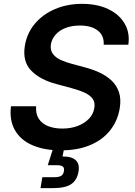

<svg xmlns="http://www.w3.org/2000/svg" viewBox="-20 -757 690 981"><path d="M290.5 11.2Q206.5 11.2 146 -14.9Q85.4 -41 56.4 -91.6Q27.3 -142.1 36.1 -213.9H164.6Q161.6 -175.8 178 -150.4Q194.3 -125 225.8 -112.5Q257.3 -100.1 298.3 -100.1Q341.8 -100.1 376.7 -113.3Q411.6 -126.5 434.3 -150.1Q457 -173.8 461.9 -205.1Q466.8 -233.4 453.6 -252Q440.4 -270.5 413.1 -283.2Q385.7 -295.9 347.2 -306.2L268.1 -327.6Q184.6 -349.6 139.4 -396.2Q94.2 -442.9 106.9 -522.5Q117.2 -586.9 157.7 -635.3Q198.2 -683.6 260.5 -710.4Q322.8 -737.3 399.4 -737.3Q476.6 -737.3 532.7 -710.7Q588.9 -684.1 616.7 -636.7Q644.5 -589.4 635.7 -528.3H509.8Q512.7 -574.7 480 -600.6Q447.3 -626.5 388.2 -626.5Q346.7 -626.5 315.2 -614.3Q283.7 -602.1 264.4 -580.3Q245.1 -558.6 240.2 -531.2Q235.4 -501 250.5 -481.2Q265.6 -461.4 292.5 -449.7Q319.3 -438 347.7 -430.7L412.6 -413.1Q451.2 -403.3 486.6 -387.2Q522 -371.1 548.6 -346.7Q575.2 -322.3 587.4 -287.1Q599.6 -252 591.8 -204.1Q581.5 -140.1 543.2 -91.6Q504.9 -43 441.4 -15.9Q377.9 11.2 290.5 11.2ZM187 204.1 196.3 148.4H256.8Q281.2 148.4 292.5 141.4Q303.7 134.3 306.6 117.7Q309.6 101.1 301 94Q292.5 86.9 267.1 86.9H224.1L258.8 -22H312L308.1 0L299.3 42.5Q345.7 42 366.7 61.3Q387.7 80.6 381.3 119.1Q374 163.6 343.8 183.8Q313.5 204.1 252 204.1Z"/></svg>

Font: Inter SemiBold
Style: Italic
Weight: 600
Italic angle: -9.3988°
Designer: Rasmus Andersson
Foundry: rsms
Version: Version 4.001;git-66647c0bb